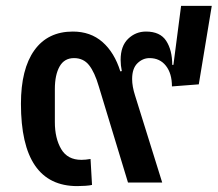

<svg xmlns="http://www.w3.org/2000/svg" viewBox="-20 -619 738 651"><path d="M242 12Q51 12 51 -267Q51 -385 96.5 -448.5Q142 -512 227 -512Q287 -512 327.5 -476.5Q368 -441 388 -377L393 -378Q389 -398 389 -416Q389 -463 414.5 -487.5Q440 -512 475 -512Q523 -512 543.5 -480.5Q564 -449 564 -399H568L594 -599H698L654 -333L563 -326Q563 -370 542.5 -396Q522 -422 487 -422Q464 -422 446 -404.5Q428 -387 428 -351Q428 -326 438 -295L530 0H414L315 -326Q301 -374 282 -398Q263 -422 231 -422Q198 -422 182 -393.5Q166 -365 166 -317V-205Q166 -150 187.5 -113.5Q209 -77 256 -77Q270 -77 287 -80L292 8Q284 10 269.5 11Q255 12 242 12Z"/></svg>

Font: IBM Plex Thai Medium
Style: Regular
Weight: 500
Designer: Mike Abbink, Paul van der Laan, Pieter van Rosmalen, Ben Mitchell, Mark Frömberg
Foundry: Bold Monday
Version: Version 1.0